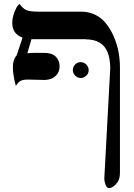

<svg xmlns="http://www.w3.org/2000/svg" viewBox="-20 -637 675 970"><path d="M507 264 537 -293Q536 -368 505.5 -403Q475 -438 414 -438V-439H139L118 -368Q137 -370 159 -370H204Q242 -370 261.5 -351Q281 -332 281 -302Q281 -272 261.5 -253.5Q242 -235 208 -233L122 -235Q96 -235 84 -228.5Q72 -222 60 -203Q45 -259 45 -297.5Q45 -336 64 -357L94 -447Q42 -466 42 -521Q42 -559 64 -600Q71 -612 79 -617Q96 -593 114 -585.5Q132 -578 181 -578H390Q488 -578 542 -479Q586 -397 586 -296V234Q586 266 574 283Q553 313 530 313Q516 313 509 282Q507 273 507 264ZM428 -283Q428 -258 403 -246Q396 -243 387 -243Q372 -243 360 -255Q348 -267 348 -283Q348 -299 359.5 -311Q371 -323 387.5 -323Q404 -323 416 -311Q428 -299 428 -283Z"/></svg>

Font: Cardo
Style: Regular
Weight: 400
Designer: David J. Perry
Foundry: David J. Perry
Version: Version 1.0451